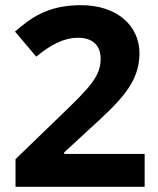

<svg xmlns="http://www.w3.org/2000/svg" viewBox="-20 -815 612 742"><path d="M539 -93V-220H228V-226L319 -310C444 -423 519 -495 519 -609C519 -715 433 -795 293 -795C165 -795 99 -746 38 -693L120 -596C177 -643 227 -669 282 -669C335 -669 369 -642 369 -588C369 -521 328 -478 219 -373L40 -200V-93Z"/></svg>

Font: Noto Sans Kannada UI
Style: Bold
Weight: 700
Designer: Jelle Bosma - Monotype Design Team
Foundry: Monotype Imaging Inc.
Version: Version 2.005